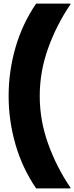

<svg xmlns="http://www.w3.org/2000/svg" viewBox="-20 -888 412 1068"><path d="M181 160Q104 47 66 -85Q28 -217 28 -354Q28 -491 66 -623Q104 -755 181 -868H372V-864Q295 -751 248 -620.5Q201 -490 201 -354Q201 -218 248 -87.5Q295 43 372 156V160H181Z"/></svg>

Font: Encode Sans Normal
Style: Black
Weight: 900
Designer: Pablo Impallari, Andres Torresi
Foundry: Pablo Impallari, Andres Torresi
Version: Version 1.000; ttfautohint (v1.00) -l 8 -r 50 -G 200 -x 14 -